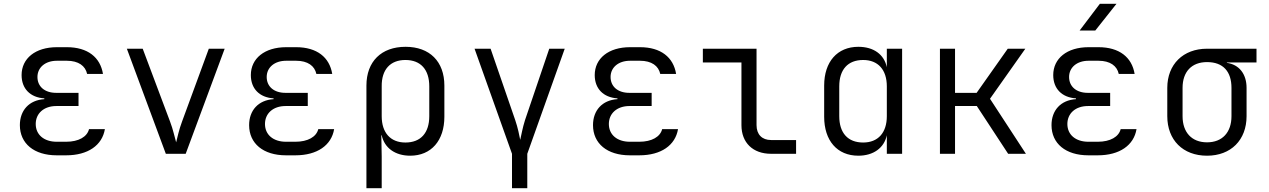

<svg xmlns="http://www.w3.org/2000/svg" viewBox="-20 -805 6640 1005"><path d="M326 8C441 8 515 -45 529 -129H446C436 -89 392 -63 326 -63H277C210 -63 167 -100 167 -156C167 -211 209 -250 275 -250H391V-319H274C214 -319 176 -352 176 -402C176 -452 217 -487 278 -487H330C391 -487 427 -460 436 -418H519C505 -505 439 -558 330 -558H278C165 -558 93 -499 93 -412C93 -341 138 -295 212 -290V-286C132 -281 84 -227 84 -150C84 -54 158 8 277 8Z M952 0 1156 -550H1073L933 -169C917 -127 908 -83 902 -60C895 -83 886 -128 870 -169L727 -550H644L848 0Z M1526 8C1641 8 1715 -45 1729 -129H1646C1636 -89 1592 -63 1526 -63H1477C1410 -63 1367 -100 1367 -156C1367 -211 1409 -250 1475 -250H1591V-319H1474C1414 -319 1376 -352 1376 -402C1376 -452 1417 -487 1478 -487H1530C1591 -487 1627 -460 1636 -418H1719C1705 -505 1639 -558 1530 -558H1478C1365 -558 1293 -499 1293 -412C1293 -341 1338 -295 1412 -290V-286C1332 -281 1284 -227 1284 -150C1284 -54 1358 8 1477 8Z M2103 -560C1976 -560 1898 -483 1898 -357V180H1978V15L1976 -97H1978C1992 -31 2048 10 2127 10C2237 10 2306 -69 2306 -194V-357C2306 -483 2229 -560 2103 -560ZM2227 -197C2227 -109 2182 -59 2102 -59C2024 -59 1978 -110 1978 -197V-353C1977 -441 2023 -491 2102 -491C2182 -491 2227 -441 2227 -353Z M2740 180V0L2936 -550H2855L2728 -176C2715 -135 2709 -98 2703 -73C2698 -98 2691 -135 2677 -176L2548 -550H2464L2660 0V180Z M3326 8C3441 8 3515 -45 3529 -129H3446C3436 -89 3392 -63 3326 -63H3277C3210 -63 3167 -100 3167 -156C3167 -211 3209 -250 3275 -250H3391V-319H3274C3214 -319 3176 -352 3176 -402C3176 -452 3217 -487 3278 -487H3330C3391 -487 3427 -460 3436 -418H3519C3505 -505 3439 -558 3330 -558H3278C3165 -558 3093 -499 3093 -412C3093 -341 3138 -295 3212 -290V-286C3132 -281 3084 -227 3084 -150C3084 -54 3158 8 3277 8Z M4147 0V-72H4016C3969 -72 3940 -101 3940 -150V-550H3659V-478H3861V-150C3861 -58 3921 0 4016 0Z M4622 -453C4608 -520 4553 -560 4473 -560C4363 -560 4294 -482 4294 -357V-194C4294 -69 4362 10 4473 10C4552 10 4608 -31 4622 -97V0H4702V-550H4622ZM4498 -59C4418 -59 4373 -109 4373 -197V-353C4373 -441 4418 -491 4498 -491C4576 -491 4622 -440 4622 -353V-197C4622 -110 4576 -59 4498 -59Z M4979 0V-250H5093L5257 0H5350L5162 -288L5347 -550H5255L5092 -319H4979V-550H4900V0Z M5713 -645 5824 -785H5737L5631 -645ZM5726 8C5841 8 5915 -45 5929 -129H5846C5836 -89 5792 -63 5726 -63H5677C5610 -63 5567 -100 5567 -156C5567 -211 5609 -250 5675 -250H5791V-319H5674C5614 -319 5576 -352 5576 -402C5576 -452 5617 -487 5678 -487H5730C5791 -487 5827 -460 5836 -418H5919C5905 -505 5839 -558 5730 -558H5678C5565 -558 5493 -499 5493 -412C5493 -341 5538 -295 5612 -290V-286C5532 -281 5484 -227 5484 -150C5484 -54 5558 8 5677 8Z M6557 -550H6298C6173 -550 6090 -468 6090 -345V-197C6090 -72 6172 10 6298 10C6423 10 6505 -72 6505 -197V-345C6505 -418 6466 -467 6402 -476V-478H6557ZM6426 -197C6426 -112 6378 -60 6298 -60C6218 -60 6170 -112 6170 -197V-345C6170 -430 6218 -480 6298 -480C6383 -480 6426 -430 6426 -345Z"/></svg>

Font: Tekne LDO Light
Style: Regular
Weight: 300
Monospace: yes
Designer: Alessio Laiso, Mario Rullo, Paolo Rosset
Foundry: Alessio Laiso
Version: Version 1.000;hotconv 1.0.109;makeotfexe 2.5.65596